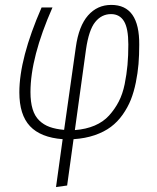

<svg xmlns="http://www.w3.org/2000/svg" viewBox="-20 -552 632 775"><path d="M429.2 -532.2Q543.5 -532.2 542 -371.1Q542 -329.6 539.1 -293.7Q536.1 -257.8 528.3 -219.2Q520.5 -180.7 508.1 -149.4Q495.6 -118.2 475.1 -89.1Q454.6 -60.1 427.5 -39.8Q400.4 -19.5 362.1 -6.3Q323.7 6.8 276.9 9.8L251 196.8L206.1 203.1L232.9 9.8Q144 2.9 101.1 -42.7Q58.1 -88.4 58.1 -179.2Q58.1 -316.4 147.9 -522H191.9Q103 -320.8 103 -180.2Q103 -140.1 111.6 -111.8Q120.1 -83.5 138.2 -65.9Q156.2 -48.3 180.4 -39.6Q204.6 -30.8 238.8 -27.8L286.1 -361.8Q297.9 -446.8 335.2 -489.5Q372.6 -532.2 429.2 -532.2ZM428.2 -495.1Q390.1 -495.1 364.3 -463.1Q338.4 -431.2 327.1 -352.1L282.2 -26.9Q327.1 -30.3 362.1 -45.2Q397 -60.1 420.2 -85.7Q443.4 -111.3 459.2 -141.8Q475.1 -172.4 483.2 -212.2Q491.2 -252 494.6 -289.6Q498 -327.1 498 -372.1Q498 -437.5 480.5 -466.3Q462.9 -495.1 428.2 -495.1Z"/></svg>

Font: Fira Sans Compressed ExtraLight
Style: Italic
Weight: 250
Width: 3
Italic angle: -8°
Designer: Carrois Corporate & Edenspiekermann AG
Foundry: Carrois Corporate GbR & Edenspiekermann AG
Version: Version 4.203;PS 004.203;hotconv 1.0.88;makeotf.lib2.5.64775